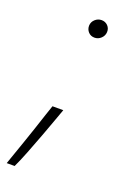

<svg xmlns="http://www.w3.org/2000/svg" viewBox="-132 -541 526 770"><g transform="rotate(20 131.0 -156.5)"><path d="M142 -99.4 128.6 -62.1Q115.4 -25.6 98.4 20.4Q81.3 66.4 64.6 108.8Q47.9 151.3 35.2 177.6H1.4Q14.9 139.2 36.9 75.8Q58.9 12.4 82.4 -59.7L95.9 -99.4ZM159.8 -415.5Q143.5 -415.5 133.2 -426.7Q122.9 -437.9 123.2 -453.8Q123.9 -469.8 135.8 -480.6Q147.7 -491.5 163.4 -491.5Q179.3 -491.5 190 -480.5Q200.6 -469.5 199.9 -453.8Q199.2 -437.9 187.3 -426.7Q175.4 -415.5 159.8 -415.5Z"/></g></svg>

Font: Inter Extra Light  BETA
Style: Italic
Weight: 200
Italic angle: 9.39999°
Designer: Rasmus Andersson
Foundry: rsms
Version: Version 3.011;git-f93a4a705